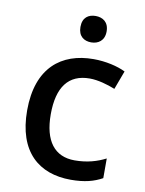

<svg xmlns="http://www.w3.org/2000/svg" viewBox="-85 -804 661 874"><g transform="rotate(10 245.5 -367.0)"><path d="M286 -744C253 -744 226 -727 226 -683C226 -640 253 -622 286 -622C318 -622 347 -640 347 -683C347 -727 318 -744 286 -744ZM303 10C367 10 410 -2 448 -23V-114C409 -94 363 -80 305 -80C212 -80 162 -145 162 -268C162 -394 211 -459 309 -459C347 -459 392 -446 427 -432L459 -518C423 -536 367 -549 311 -549C163 -549 53 -465 53 -267C53 -75 156 10 303 10Z"/></g></svg>

Font: Noto Sans Georgian Medium
Style: Regular
Weight: 500
Designer: Monotype Design Team, Akaki Razmadze
Foundry: Google LLC
Version: Version 2.005